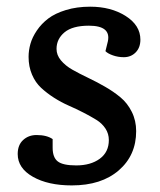

<svg xmlns="http://www.w3.org/2000/svg" viewBox="-20 -543 480 577"><path d="M209 -45.9Q252.4 -45.9 279.8 -65.9Q307.1 -85.9 307.1 -122.1Q307.1 -141.1 296.9 -156.7Q286.6 -172.4 269.5 -182.9Q252.4 -193.4 230.7 -204.6Q209 -215.8 186.5 -225.6Q164.1 -235.4 142.3 -249.3Q120.6 -263.2 103.5 -279.1Q86.4 -294.9 76.2 -318.8Q65.9 -342.8 65.9 -372.1Q65.9 -391.6 71.5 -411.4Q77.1 -431.2 90.8 -451.4Q104.5 -471.7 125 -487.3Q145.5 -502.9 178.2 -512.9Q210.9 -522.9 251 -522.9Q313.5 -522.9 357.7 -494.9Q401.9 -466.8 401.9 -423.8Q401.9 -399.9 387.7 -385.5Q373.5 -371.1 352.1 -371.1Q335 -371.1 319.6 -376.5Q304.2 -381.8 296.9 -389.2L304.2 -418.9Q314 -465.8 247.1 -465.8Q197.8 -465.8 173.8 -445.8Q149.9 -425.8 149.9 -396Q149.9 -377.4 163.1 -361.6Q176.3 -345.7 197.3 -333.7Q218.3 -321.8 243.9 -309.6Q269.5 -297.4 295.2 -282.7Q320.8 -268.1 341.8 -250.7Q362.8 -233.4 376 -207Q389.2 -180.7 389.2 -148.9Q389.2 -76.2 336.9 -31Q284.7 14.2 195.8 14.2Q124.5 14.2 78.9 -11.7Q33.2 -37.6 33.2 -80.1Q33.2 -107.4 49.6 -122.3Q65.9 -137.2 89.8 -137.2Q120.6 -137.2 138.2 -125V-99.1Q138.2 -69.8 153.6 -57.9Q168.9 -45.9 209 -45.9Z"/></svg>

Font: Literata Book Medium
Style: Italic
Weight: 500
Italic angle: -3°
Designer: Latin by Veronika Burian and Jose Scaglione. Greek by Irene Vlachou. Cyrillic by Vera Evstafieva
Foundry: TypeTogether
Version: Version 1.003;PS 001.003;hotconv 1.0.88;makeotf.lib2.5.64775